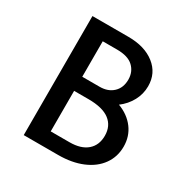

<svg xmlns="http://www.w3.org/2000/svg" viewBox="-152 -788 894 919"><g transform="rotate(30 294.5 -329.0)"><path d="M542 -191Q542 -135 511 -91.5Q480 -48 423 -24Q366 0 290 0H100V-658H299Q389 -658 444 -615Q499 -572 499 -500Q499 -457 478.5 -419Q458 -381 422 -354Q478 -333 510 -290.5Q542 -248 542 -191ZM203 -578V-382H299Q345 -382 373 -408.5Q401 -435 401 -480Q401 -523 372 -550.5Q343 -578 282 -578ZM438 -191Q438 -245 399.5 -274.5Q361 -304 282 -304H203V-80H307Q370 -80 404 -109.5Q438 -139 438 -191Z"/></g></svg>

Font: Ysabeau Infant Semibold
Style: Regular
Weight: 600
Designer: Christian Thalmann (Catharsis Fonts)
Version: Version 0.003